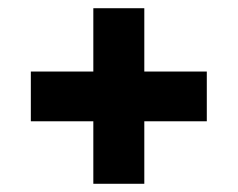

<svg xmlns="http://www.w3.org/2000/svg" viewBox="-20 -598 578 467"><path d="M207 -151V-303H55V-424H207V-578H331V-424H483V-303H331V-151Z"/></svg>

Font: Freeman
Style: Regular
Weight: 400
Designer: Vernon Adams, Aoife Mooney, Rodrigo Fuenzalida
Foundry: Rodrigo Fuenzalida
Version: Version 1.000; ttfautohint (v1.8.4.7-5d5b)